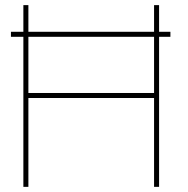

<svg xmlns="http://www.w3.org/2000/svg" viewBox="-20 -726 732 746"><path d="M578.6 -364.7V-706.1H598.1V0H578.6V-345.2H90.3V0H70.8V-706.1H90.3V-364.7ZM642.1 -583H22.5V-602.5H642.1Z"/></svg>

Font: Fortheenas_01
Style: Regular
Weight: 100
Designer: Situjuh Nazara
Version: Version 1.10 September 8, 2014